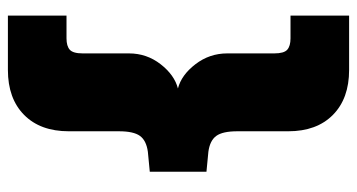

<svg xmlns="http://www.w3.org/2000/svg" viewBox="-234 -512 925 498"><g transform="rotate(90 229.0 -262.5)"><path d="M425 -335V-188L373 -183Q344 -179 332 -162.5Q320 -146 320 -108V22Q320 96 277.5 138Q235 180 161 180H20V28H79Q99 28 108.5 19.5Q118 11 118 -14V-134Q118 -180 146 -216Q174 -252 209 -261Q174 -270 146 -306.5Q118 -343 118 -389V-511Q118 -536 108.5 -544.5Q99 -553 79 -553H20V-705H161Q235 -705 277.5 -663Q320 -621 320 -547V-415Q320 -377 332 -360.5Q344 -344 373 -340Z"/></g></svg>

Font: Nunito Sans Heavy
Style: Regular
Weight: 400
Designer: Vernon Adams
Foundry: Vernon Adams
Version: Version 2.500